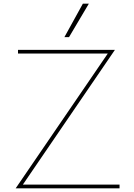

<svg xmlns="http://www.w3.org/2000/svg" viewBox="-20 -1020 728 1040"><path d="M461.2 -1000 353.8 -818.8H328.8L428.8 -1000ZM103.8 -20H627.5V0H65L563.8 -730H77.5V-750H602.5Z"/></svg>

Font: Now Thin
Style: Regular
Weight: 250
Designer: Alfredo Marco Pradil
Foundry: Alfredo Marco Pradil
Version: Version 1.002;PS 001.002;hotconv 1.0.88;makeotf.lib2.5.64775